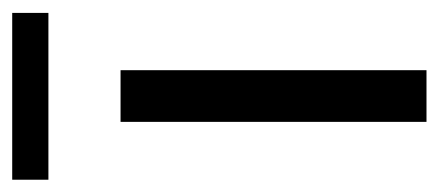

<svg xmlns="http://www.w3.org/2000/svg" viewBox="-226 -482 698 305"><g transform="rotate(-90 122.5 -329.0)"><path d="M81.9 0V-486H164V0ZM-10 -600.6V-658.1H255V-600.6Z"/></g></svg>

Font: SourceSans3VF
Style: Regular
Weight: 200
Designer: Paul D. Hunt
Foundry: Adobe
Version: Version 3.052;hotconv 1.1.0;makeotfexe 2.6.0